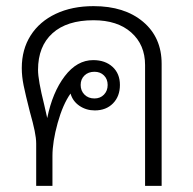

<svg xmlns="http://www.w3.org/2000/svg" viewBox="-20 -606 628 626"><path d="M507 -398V0H453V-394Q453 -460 408 -500Q363 -540 285 -540Q198 -540 151 -497.5Q104 -455 104 -378Q104 -345 124 -265L134 -221Q151 -305 191 -357.5Q231 -410 284 -410Q323 -410 347 -388Q371 -366 371 -329Q371 -292 348.5 -269Q326 -246 289 -246Q261 -246 239 -261Q217 -276 210 -301Q185 -266 168 -205Q151 -144 151 -97V0H98V-138Q98 -155 93 -179.5Q88 -204 77 -243Q63 -298 57 -327.5Q51 -357 51 -384Q51 -445 80 -490.5Q109 -536 162 -561Q215 -586 285 -586Q386 -586 446.5 -535Q507 -484 507 -398ZM243 -329Q243 -310 255.5 -297.5Q268 -285 288 -285Q307 -285 319 -297.5Q331 -310 331 -329Q331 -348 319 -360Q307 -372 288 -372Q268 -372 255.5 -360Q243 -348 243 -329Z"/></svg>

Font: Sarabun ExtraLight
Style: Regular
Weight: 275
Designer: Suppakit Chalermlarp | Katatrad Co.,Ltd.
Foundry: Cadson Demak Co.,Ltd.
Version: Version 1.000; ttfautohint (v1.6)